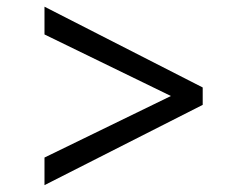

<svg xmlns="http://www.w3.org/2000/svg" viewBox="-20 -583 706 574"><path d="M113 -29.5V-112L491 -296L113 -480V-563L586 -321.5V-269.5Z"/></svg>

Font: Merriweather 48pt SemiBold
Style: Regular
Weight: 600
Version: Version 2.100